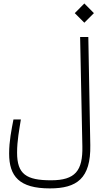

<svg xmlns="http://www.w3.org/2000/svg" viewBox="-20 -903 626 1087"><path d="M262.2 163.6C414.6 163.6 494.6 107.9 491.2 -81.5L480 -693.4H433.6L446.3 -74.7C449.2 64 405.8 117.7 269 117.7C128.9 117.7 76.7 83 76.7 -38.6C76.7 -107.9 89.4 -169.9 98.1 -226.6H56.2C44.9 -167.5 31.7 -105 31.7 -33.7C31.7 95.2 88.9 163.6 262.2 163.6ZM457.5 -774.4 511.7 -828.6 457.5 -883.3 403.3 -828.6Z"/></svg>

Font: Cascadia Code PL ExtraLight
Style: Regular
Weight: 200
Monospace: yes
Designer: Aaron Bell
Foundry: Saja Typeworks
Version: Version 2404.023